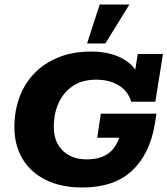

<svg xmlns="http://www.w3.org/2000/svg" viewBox="-20 -823 744 853"><path d="M345 10Q252 10 184 -23.5Q116 -57 80 -117.5Q44 -178 44 -258Q44 -330 66.5 -391Q89 -452 133 -497.5Q177 -543 240.5 -568.5Q304 -594 386 -594Q475 -594 536 -556Q563 -539 581 -514L592 -583H704L670 -371H563Q549 -418 508 -443.5Q467 -469 407 -469Q346 -469 304.5 -441.5Q263 -414 241 -366.5Q219 -319 219 -259Q219 -192 259 -153.5Q299 -115 365 -115Q431 -115 469 -147Q495 -170 510 -211H412L428 -318H675L668 -273Q646 -139 566.5 -64.5Q487 10 345 10ZM367 -630 423 -803H555L448 -630Z"/></svg>

Font: Rokkitt SemiBold ExtraBold
Style: Italic
Weight: 800
Italic angle: -9°
Version: Version 3.103